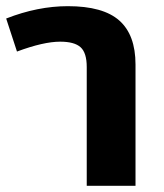

<svg xmlns="http://www.w3.org/2000/svg" viewBox="-37 -602 531 622"><path d="M183 -582Q297 -582 349.5 -535.5Q402 -489 402 -393V0H244V-385Q244 -431 224 -449Q204 -467 158 -467Q104 -467 18 -435L-17 -542Q85 -582 183 -582Z"/></svg>

Font: FiraGO
Style: Bold
Weight: 700
Designer: bBox Type
Foundry: bBox Type GmbH
Version: Version 1.001;PS 001.001;hotconv 1.0.88;makeotf.lib2.5.64775